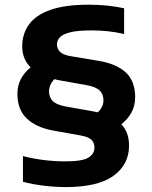

<svg xmlns="http://www.w3.org/2000/svg" viewBox="-20 -768 634 799"><path d="M254 10.5Q211 10.5 164 5Q117 -0.5 75.5 -11.5V-118.5Q120 -107 164 -101.8Q208 -96.5 252 -96.5Q322.5 -96.5 347.8 -112Q373 -127.5 373 -153Q373 -174.5 360.2 -186.5Q347.5 -198.5 317 -204L199.5 -225Q130.5 -238 91.5 -274.8Q52.5 -311.5 52.5 -377.5Q52.5 -412 66.8 -439.2Q81 -466.5 107.5 -487.5Q72.5 -522 72.5 -575Q72.5 -627 100.5 -666Q128.5 -705 189.5 -726.8Q250.5 -748.5 349.5 -748.5Q428.5 -748.5 496.5 -733.5V-626.5Q462 -634.5 429 -638Q396 -641.5 361.5 -641.5Q303 -641.5 271.8 -633.5Q240.5 -625.5 228.8 -612.2Q217 -599 217 -584Q217 -565 229.5 -552.5Q242 -540 272.5 -534.5L395 -514Q466 -501.5 504.2 -465.8Q542.5 -430 542.5 -363.5Q542.5 -328 527.2 -300Q512 -272 485 -251Q517 -217 517 -162.5Q517 -83 452 -36.2Q387 10.5 254 10.5ZM368 -304.5Q377.5 -302.5 387 -300.5Q410.5 -323 410.5 -350.5Q410.5 -375 396 -390.2Q381.5 -405.5 344 -413L226.5 -434Q215.5 -436 205.5 -438.5Q184 -414 184 -387Q184 -365 198.2 -349Q212.5 -333 250 -325.5Z"/></svg>

Font: Encode Sans Semi Expanded
Style: Bold
Weight: 700
Width: 6
Designer: Multiple Designers
Foundry: Impallari Type
Version: Version 3.000; ttfautohint (v1.8.3) -l 8 -r 50 -G 200 -x 14 